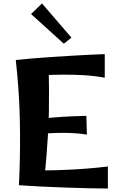

<svg xmlns="http://www.w3.org/2000/svg" viewBox="-20 -1082 678 1107"><path d="M89 -14Q93 -94 94.5 -168Q96 -242 95.5 -312.5Q95 -383 92.5 -452Q90 -521 84.5 -591.5Q79 -662 71 -736L260 -727Q262 -643 262.5 -574Q263 -505 262 -443Q261 -381 257.5 -319Q254 -257 248.5 -189Q243 -121 235 -38ZM602 5Q560 5 496.5 3.5Q433 2 360.5 -0.5Q288 -3 217 -6.5Q146 -10 89 -14L136 -102Q180 -99 236 -99.5Q292 -100 354.5 -102.5Q417 -105 480.5 -110Q544 -115 602 -122ZM481 -306Q419 -316 346.5 -316Q274 -316 184 -308L183 -393Q263 -404 340 -408.5Q417 -413 478 -414ZM584 -634Q525 -645 462.5 -648.5Q400 -652 341.5 -651.5Q283 -651 235.5 -648.5Q188 -646 159 -644L71 -736Q106 -740 158.5 -744.5Q211 -749 271 -753Q331 -757 390.5 -760.5Q450 -764 500.5 -766.5Q551 -769 584 -770ZM348 -830 159 -1001 222 -1062 392 -865Z"/></svg>

Font: Marhey Medium
Style: Regular
Weight: 500
Designer: Nur Syamsi & Bustanul Arifin
Foundry: Namelatype
Version: Version 1.000